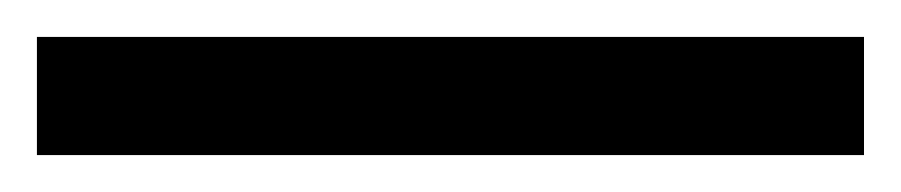

<svg xmlns="http://www.w3.org/2000/svg" viewBox="-22 70 488 104"><path d="M446 154H-2V90H446Z"/></svg>

Font: Noto IKEA Simplified Chinese
Style: Regular
Weight: 400
Designer: Monotype Design Team
Foundry: Monotype Imaging Inc.
Version: Version 1.100